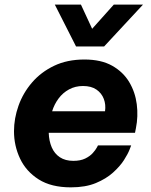

<svg xmlns="http://www.w3.org/2000/svg" viewBox="-20 -796 648 826"><path d="M284.8 10Q200.4 10 146.4 -24.2Q92.4 -58.4 66.3 -113.7Q40.2 -169 40.2 -231.2Q40.2 -286.6 59.7 -341.4Q79.2 -396.2 117.7 -441Q156.2 -485.8 212.6 -512.9Q269 -540 343.2 -540Q415 -540 462.4 -513.3Q509.8 -486.6 535.8 -443.1Q561.8 -399.6 568.4 -347.6Q575 -295.6 564.8 -244.8L560.8 -224.6H189.6Q190.8 -189.4 202.6 -162.1Q214.4 -134.8 237.7 -119.4Q261 -104 295.4 -104Q326 -104 346.4 -113.9Q366.8 -123.8 378.9 -137.3Q391 -150.8 396.3 -160.7Q401.6 -170.6 401.6 -170.6H544.4Q544.4 -170.6 537.3 -152.2Q530.2 -133.8 513.3 -107.3Q496.4 -80.8 466.5 -53.8Q436.6 -26.8 392.2 -8.4Q347.8 10 284.8 10ZM204.2 -317.2H431.8Q436 -345.8 426.6 -370.5Q417.2 -395.2 395 -410.6Q372.8 -426 337.2 -426Q304 -426 277.2 -411.5Q250.4 -397 232 -372.3Q213.6 -347.6 204.2 -317.2ZM427.8 -596H307.2L215.8 -776.2H328.2L395.2 -631.6L346.4 -638.6L469.6 -776.2H595.2Z"/></svg>

Font: Be Vietnam Pro Variable Thin
Style: Italic
Weight: 100
Italic angle: -12°
Designer: Lam Bao, Tony Le, Vietanh Nguyen
Foundry: Yellow Type Foundry
Version: Version 1.002